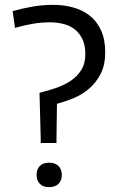

<svg xmlns="http://www.w3.org/2000/svg" viewBox="-20 -770 490 792"><path d="M182 2Q158 2 144.5 -11.5Q131 -25 131 -48Q131 -72 144.5 -85.5Q158 -99 182 -99Q207 -99 221 -85.5Q235 -72 235 -48Q235 -25 221 -11.5Q207 2 182 2ZM148 -198 143 -387Q174 -395 207.5 -406Q241 -417 269 -435Q297 -453 314.5 -480Q332 -507 332 -547Q332 -584 319.5 -609.5Q307 -635 287 -650Q267 -665 240.5 -671.5Q214 -678 187 -678Q149 -678 113 -671.5Q77 -665 42 -655L32 -724Q70 -735 112.5 -742.5Q155 -750 200 -750Q242 -750 281 -739.5Q320 -729 349.5 -706Q379 -683 396.5 -645.5Q414 -608 414 -554Q414 -503 396 -467Q378 -431 349.5 -406Q321 -381 285.5 -366Q250 -351 215 -342L213 -198V-180H148Z"/></svg>

Font: EncodeSans
Style: Regular
Weight: 400
Designer: Pablo Impallari, Andres Torresi
Foundry: Pablo Impallari, Andres Torresi
Version: Version 1.000; ttfautohint (v1.4.1)